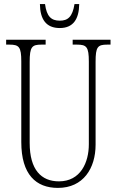

<svg xmlns="http://www.w3.org/2000/svg" viewBox="-20 -908 571 938"><path d="M272 -771C338 -771 366 -815 367 -888H344C334 -826 312 -807 272 -807C230 -807 208 -828 200 -888H175C176 -814 205 -771 272 -771ZM263 10C387 10 447 -86 447 -201V-606C447 -679 457 -690 504 -690H520V-714H335V-690H356C403 -690 414 -679 414 -607V-203C414 -115 374 -22 268 -22C182 -22 125 -78 125 -210V-605C125 -680 136 -690 183 -690H203V-714H10V-690H26C73 -690 84 -679 84 -608V-214C84 -55 156 10 263 10Z"/></svg>

Font: Noto Serif Thai ExtraCondensed ExtraLight
Style: Regular
Weight: 200
Width: 2
Designer: Monotype Design Team
Foundry: Monotype Imaging Inc.
Version: Version 2.002